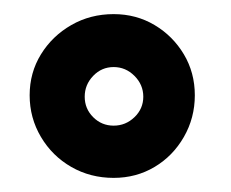

<svg xmlns="http://www.w3.org/2000/svg" viewBox="-20 -707 327 272"><path d="M22 -572Q22 -604 38 -630Q54 -656 81 -671.5Q108 -687 141 -687Q173 -687 199 -671.5Q225 -656 240.5 -630Q256 -604 256 -572Q256 -540 240.5 -513Q225 -486 199 -470.5Q173 -455 141 -455Q108 -455 81 -470.5Q54 -486 38 -513Q22 -540 22 -572ZM141 -529Q158 -529 170.5 -541Q183 -553 183 -570Q183 -587 170.5 -599.5Q158 -612 141 -612Q124 -612 112 -599.5Q100 -587 100 -570Q100 -553 112 -541Q124 -529 141 -529Z"/></svg>

Font: Josefin Sans Thin
Style: Bold
Weight: 700
Version: Version 2.000